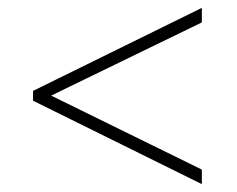

<svg xmlns="http://www.w3.org/2000/svg" viewBox="-20 -604 603 488"><path d="M493 -136V-173L110 -361L493 -547V-584L64 -373V-348Z"/></svg>

Font: Noto Sans Mono SemiCondensed ExtraLight
Style: Regular
Weight: 200
Width: 4
Designer: Monotype Design Team
Foundry: Monotype Imaging Inc.
Version: Version 2.014